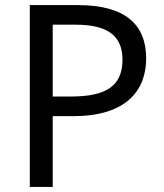

<svg xmlns="http://www.w3.org/2000/svg" viewBox="-20 -734 645 754"><path d="M286 -714H97V0H187V-278H269C483 -278 554 -386 554 -504C554 -637 473 -714 286 -714ZM278 -637C404 -637 461 -592 461 -500C461 -395 395 -355 259 -355H187V-637Z"/></svg>

Font: Noto Sans Gujarati UI
Style: Regular
Weight: 400
Designer: Jelle Bosma - Monotype Design Team, Universal Thirst
Foundry: Monotype Imaging Inc.
Version: Version 2.106